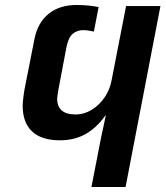

<svg xmlns="http://www.w3.org/2000/svg" viewBox="-20 -749 663 769"><path d="M622.6 -724.6 482.9 0H346.2L384.8 -197.8L403.8 -286.6H402.3Q365.7 -235.8 321.5 -211.4Q277.3 -187 220.2 -187Q146 -187 108.4 -222.7Q70.8 -258.3 70.8 -325.7Q70.8 -337.9 74.2 -364.5Q77.6 -391.1 81.1 -405.8L118.2 -593.8Q130.9 -657.7 174.3 -693.4Q217.8 -729 287.1 -729Q334.5 -729 375 -720.7L356 -622.6Q329.1 -628.4 314.5 -628.4Q289.1 -628.4 271.5 -613.8Q253.9 -599.1 246.1 -559.6L214.8 -395Q209 -361.3 209 -353.5Q209 -322.3 227.5 -306.4Q246.1 -290.5 283.2 -290.5Q316.4 -290.5 346.7 -308.8Q377 -327.1 398.7 -358.6Q420.4 -390.1 427.2 -428.7L484.9 -724.6Z"/></svg>

Font: Arimo
Style: Italic
Weight: 400
Italic angle: -12°
Designer: Steve Matteson
Foundry: Monotype Imaging Inc.
Version: Version 1.33